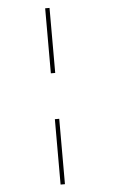

<svg xmlns="http://www.w3.org/2000/svg" viewBox="-65 -805 659 1097"><g transform="rotate(-5 265.0 -256.5)"><path d="M237 -389V-762H262V-389ZM237 249V-126H262V249Z"/></g></svg>

Font: Noto Sans Mono Condensed Thin
Style: Regular
Weight: 100
Width: 3
Designer: Monotype Design Team
Foundry: Monotype Imaging Inc.
Version: Version 2.014; ttfautohint (v1.8.4.7-5d5b)